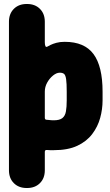

<svg xmlns="http://www.w3.org/2000/svg" viewBox="-20 -732 553 964"><path d="M114 212Q74 212 49.5 187.5Q25 163 25 123V-623Q25 -663 49.5 -687.5Q74 -712 114 -712H116Q156 -712 180.5 -687.5Q205 -663 205 -623V-520Q205 -507 208 -500.5Q211 -494 218 -498Q223 -501 234 -506.5Q245 -512 263 -517Q281 -522 305 -522Q404 -522 449.5 -460.5Q495 -399 495 -272V-228Q495 -184 483 -140Q471 -96 443 -59Q415 -22 368 0Q321 22 250 22Q240 22 231.5 22Q223 22 215 21Q205 20 205 31V123Q205 163 180.5 187.5Q156 212 116 212ZM250 -128Q279 -128 293 -139Q307 -150 311 -172.5Q315 -195 315 -228V-272Q315 -314 312 -334.5Q309 -355 301.5 -361Q294 -367 280 -367Q264 -367 246.5 -353Q229 -339 217 -317.5Q205 -296 205 -272V-141Q205 -137 206.5 -134.5Q208 -132 211 -131Q217 -131 227 -129.5Q237 -128 250 -128Z"/></svg>

Font: Winky Sans ExtraBold
Style: Regular
Weight: 800
Designer: Simon Atzbach
Foundry: typofactur
Version: Version 1.205